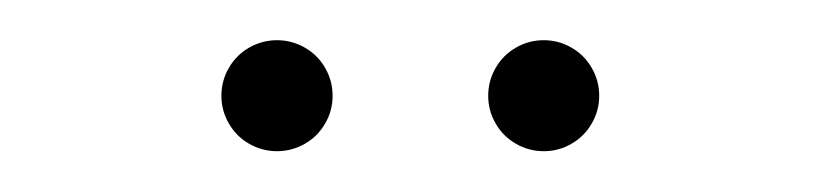

<svg xmlns="http://www.w3.org/2000/svg" viewBox="-20 -666 410 96"><path d="M224.1 -618.1Q224.1 -625.6 227.8 -632Q231.5 -638.5 238 -642.2Q244.4 -645.9 251.9 -645.9Q259.3 -645.9 265.7 -642.2Q272.2 -638.5 275.9 -632Q279.6 -625.6 279.6 -618.1Q279.6 -610.7 275.9 -604.3Q272.2 -597.8 265.7 -594.1Q259.3 -590.4 251.9 -590.4Q244.4 -590.4 238 -594.1Q231.5 -597.8 227.8 -604.3Q224.1 -610.7 224.1 -618.1ZM90.7 -618.1Q90.7 -625.6 94.4 -632Q98.1 -638.5 104.6 -642.2Q111.1 -645.9 118.5 -645.9Q125.9 -645.9 132.4 -642.2Q138.9 -638.5 142.6 -632Q146.3 -625.6 146.3 -618.1Q146.3 -610.7 142.6 -604.3Q138.9 -597.8 132.4 -594.1Q125.9 -590.4 118.5 -590.4Q111.1 -590.4 104.6 -594.1Q98.1 -597.8 94.4 -604.3Q90.7 -610.7 90.7 -618.1Z"/></svg>

Font: 26F Galaxy Sans
Style: Regular
Weight: 400
Designer: C₂₉H₂₅N₃O₅
Version: Version 1.100;FEAKit 1.0